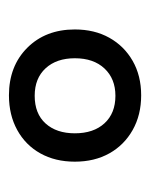

<svg xmlns="http://www.w3.org/2000/svg" viewBox="28 -794 343 440"><g transform="rotate(90 200.0 -574.5)"><path d="M199 -423Q132 -423 90 -465Q48 -507 48 -574Q48 -619 67 -653Q86 -687 120 -706.5Q154 -726 199 -726Q244 -726 278.5 -706.5Q313 -687 332 -653Q351 -619 351 -574Q351 -529 332 -495Q313 -461 278.5 -442Q244 -423 199 -423ZM200 -482Q241 -482 263.5 -507Q286 -532 286 -574Q286 -617 263 -642Q240 -667 200 -667Q161 -667 137.5 -642Q114 -617 114 -574Q114 -532 137 -507Q160 -482 200 -482Z"/></g></svg>

Font: Noto Serif Georgian
Style: Regular
Weight: 400
Designer: Monotype Design Team, Akaki Razmadze
Foundry: Google LLC
Version: Version 2.002